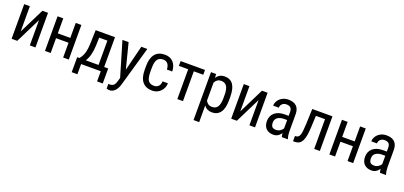

<svg xmlns="http://www.w3.org/2000/svg" viewBox="22 -1539 5792 2753"><g transform="rotate(20 2918.0 -162.5)"><path d="M350.1 -528.3H436V0H350.1V-385.3L158.7 0H72.3V-528.3H158.7V-142.6Z M944.8 0H858.9V-225.6H668.5V0H581.5V-528.3H668.5V-299.3H858.9V-528.3H944.8Z M1081.5 -73.7 1107.4 -110.8Q1149.4 -175.3 1155.8 -300.8L1163.1 -528.3H1458V-73.7H1519.5V155.3H1433.1V0H1132.8V155.3H1045.9L1046.4 -73.7ZM1177.7 -73.7H1372.1V-444.8H1247.1L1242.7 -315.9Q1235.8 -161.6 1177.7 -73.7Z M1763.2 -143.6 1859.4 -528.3H1951.2L1778.3 74.7Q1758.8 142.6 1723.1 178Q1687.5 213.4 1642.1 213.4Q1624.5 213.4 1597.2 205.6V132.3L1616.2 134.3Q1653.8 134.3 1675 116.5Q1696.3 98.6 1709.5 54.7L1726.6 -4.4L1571.3 -528.3H1665.5Z M2218.8 -64Q2261.7 -64 2287.6 -90.6Q2313.5 -117.2 2315.9 -166.5H2397.5Q2394.5 -90.3 2343.5 -40.3Q2292.5 9.8 2218.8 9.8Q2120.6 9.8 2069.1 -52Q2017.6 -113.8 2017.6 -235.8V-293.9Q2017.6 -413.6 2068.8 -475.8Q2120.1 -538.1 2218.3 -538.1Q2299.3 -538.1 2346.9 -486.8Q2394.5 -435.5 2397.5 -346.7H2315.9Q2313 -405.3 2287.8 -434.6Q2262.7 -463.9 2218.3 -463.9Q2160.6 -463.9 2132.8 -426Q2105 -388.2 2104 -301.8V-234.4Q2104 -141.1 2131.6 -102.5Q2159.2 -64 2218.8 -64Z M2831.1 -455.1H2687V0H2601.1V-455.1H2459V-528.3H2831.1Z M3303.7 -238.8Q3303.7 -113.3 3258.5 -51.8Q3213.4 9.8 3130.9 9.8Q3051.3 9.8 3008.3 -50.3V203.1H2922.4V-528.3H3000.5L3004.9 -469.7Q3048.3 -538.1 3129.4 -538.1Q3216.3 -538.1 3259.3 -477.5Q3302.2 -417 3303.7 -296.4ZM3217.8 -288.1Q3217.8 -377 3190.4 -419.2Q3163.1 -461.4 3102.5 -461.4Q3040.5 -461.4 3008.3 -399.4V-124.5Q3040 -64 3103.5 -64Q3162.1 -64 3189.7 -106.2Q3217.3 -148.4 3217.8 -235.4Z M3700.7 -528.3H3786.6V0H3700.7V-385.3L3509.3 0H3422.9V-528.3H3509.3V-142.6Z M4196.3 0Q4188.5 -17.1 4185.1 -57.6Q4139.2 9.8 4067.9 9.8Q3996.1 9.8 3955.8 -30.5Q3915.5 -70.8 3915.5 -144Q3915.5 -224.6 3970.2 -272Q4024.9 -319.3 4120.1 -320.3H4183.6V-376.5Q4183.6 -423.8 4162.6 -443.8Q4141.6 -463.9 4098.6 -463.9Q4059.6 -463.9 4035.2 -440.7Q4010.7 -417.5 4010.7 -381.8H3924.3Q3924.3 -422.4 3948.2 -459.2Q3972.2 -496.1 4012.7 -517.1Q4053.2 -538.1 4103 -538.1Q4184.1 -538.1 4226.3 -497.8Q4268.6 -457.5 4269.5 -380.4V-113.8Q4270 -52.7 4286.1 -7.8V0ZM4081.1 -68.8Q4112.8 -68.8 4141.6 -86.4Q4170.4 -104 4183.6 -130.4V-256.3H4134.8Q4073.2 -255.4 4037.6 -228.8Q4002 -202.1 4002 -154.3Q4002 -109.4 4020 -89.1Q4038.1 -68.8 4081.1 -68.8Z M4775.9 -528.3V0H4689.5V-453.6H4550.3L4542 -274.4Q4535.2 -125.5 4502 -63.2Q4468.8 -1 4395.5 0H4366.7V-79.6L4388.7 -81.5Q4424.8 -86.4 4439.7 -130.1Q4454.6 -173.8 4459.5 -302.2L4467.8 -528.3Z M5284.2 0H5198.2V-225.6H5007.8V0H4920.9V-528.3H5007.8V-299.3H5198.2V-528.3H5284.2Z M5693.8 0Q5686 -17.1 5682.6 -57.6Q5636.7 9.8 5565.4 9.8Q5493.7 9.8 5453.4 -30.5Q5413.1 -70.8 5413.1 -144Q5413.1 -224.6 5467.8 -272Q5522.5 -319.3 5617.7 -320.3H5681.2V-376.5Q5681.2 -423.8 5660.2 -443.8Q5639.2 -463.9 5596.2 -463.9Q5557.1 -463.9 5532.7 -440.7Q5508.3 -417.5 5508.3 -381.8H5421.9Q5421.9 -422.4 5445.8 -459.2Q5469.7 -496.1 5510.3 -517.1Q5550.8 -538.1 5600.6 -538.1Q5681.6 -538.1 5723.9 -497.8Q5766.1 -457.5 5767.1 -380.4V-113.8Q5767.6 -52.7 5783.7 -7.8V0ZM5578.6 -68.8Q5610.4 -68.8 5639.2 -86.4Q5668 -104 5681.2 -130.4V-256.3H5632.3Q5570.8 -255.4 5535.2 -228.8Q5499.5 -202.1 5499.5 -154.3Q5499.5 -109.4 5517.6 -89.1Q5535.6 -68.8 5578.6 -68.8Z"/></g></svg>

Font: Roboto Condensed
Style: Regular
Weight: 400
Designer: Google
Version: Version 2.001047; 2015